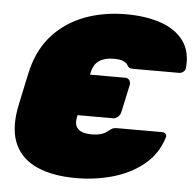

<svg xmlns="http://www.w3.org/2000/svg" viewBox="-52 -762 839 825"><g transform="rotate(5 368.0 -350.0)"><path d="M306 10Q206 10 138.5 -19.5Q71 -49 42.5 -109Q14 -169 29 -261Q30 -268 35.5 -293.5Q41 -319 47.5 -350Q54 -381 59.5 -406.5Q65 -432 67 -439Q90 -529 145.5 -589Q201 -649 281.5 -679.5Q362 -710 460 -710Q546 -710 610.5 -687.5Q675 -665 708.5 -619Q742 -573 735 -501Q734 -492 725.5 -485.5Q717 -479 708 -479H510Q497 -479 492 -482.5Q487 -486 482 -495Q478 -502 464 -508.5Q450 -515 424 -515Q385 -515 361 -499.5Q337 -484 329 -448L327 -438H480Q491 -438 497 -429Q503 -420 501 -409L475 -289Q473 -278 463 -269Q453 -260 442 -260H289L287 -250Q280 -216 298 -199.5Q316 -183 354 -183Q380 -183 396.5 -188Q413 -193 425 -203Q436 -212 443 -215.5Q450 -219 462 -219H658Q667 -219 672.5 -212.5Q678 -206 675 -197Q652 -124 595.5 -78.5Q539 -33 463.5 -11.5Q388 10 306 10Z"/></g></svg>

Font: Rubik Light Black
Style: Italic
Weight: 900
Italic angle: -12°
Version: Version 2.104